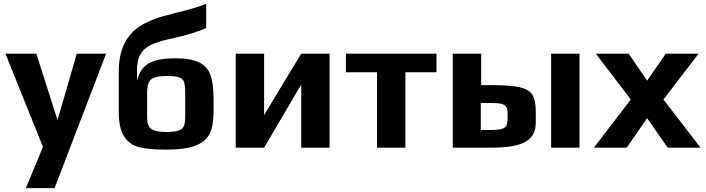

<svg xmlns="http://www.w3.org/2000/svg" viewBox="-20 -760 3634 988"><path d="M201 -4 8 -484H167L276 -142L375 -484H526L261 208H113Z M591 -185V-388Q591 -477 619.5 -534Q648 -591 696.5 -623Q745 -655 817 -676L867 -689Q908 -699 957 -712.5Q1006 -726 1041 -740V-616Q984 -588 847 -558Q788 -545 753.5 -527.5Q719 -510 702 -480Q685 -450 685 -401V-347H686Q700 -406 744 -433Q788 -460 882 -460Q964 -460 1006.5 -438Q1049 -416 1064 -372Q1079 -328 1079 -251V-185Q1079 -114 1059 -72.5Q1039 -31 986 -10.5Q933 10 835 10Q749 10 698.5 -2Q648 -14 619.5 -56.5Q591 -99 591 -185ZM933 -161V-285Q933 -322 927 -338.5Q921 -355 902 -362Q883 -369 840 -369Q795 -369 773.5 -360.5Q752 -352 744.5 -333.5Q737 -315 737 -280V-161Q737 -130 744.5 -113.5Q752 -97 773.5 -89Q795 -81 837 -81Q881 -81 901 -89Q921 -97 927 -113Q933 -129 933 -161Z M1193 -484H1339V-168L1530 -484H1676V0H1530V-325L1339 0H1193Z M1920 -388H1760V-484H2226V-388H2066V0H1920Z M2310 -484H2456V-322H2506Q2607 -322 2654.5 -311Q2702 -300 2719.5 -272.5Q2737 -245 2737 -186V-129Q2737 -59 2682.5 -29.5Q2628 0 2509 0H2310ZM2816 -484H2962V0H2816ZM2502 -91Q2542 -91 2561 -96.5Q2580 -102 2586 -114Q2592 -126 2592 -150V-177Q2592 -199 2584.5 -210.5Q2577 -222 2558.5 -226Q2540 -230 2504 -230H2454V-91Z M3226 -248 3046 -484H3215L3310 -345L3406 -484H3575L3394 -248L3585 0H3416L3310 -152L3205 0H3036Z"/></svg>

Font: Play
Style: Bold
Weight: 700
Designer: Jonas Hecksher (Cyrillic expansion: Cyreal)
Foundry: Jonas Hecksher, Playtype, e-types AS
Version: Version 2.101; ttfautohint (v1.5.65-e2d9)